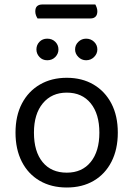

<svg xmlns="http://www.w3.org/2000/svg" viewBox="-20 -821 593 854"><path d="M383 -739H147Q143 -745 140 -753Q137 -761 137 -770Q137 -787 145.5 -794Q154 -801 167 -801H404Q407 -796 410 -787.5Q413 -779 413 -771Q413 -755 405 -747Q397 -739 383 -739ZM504 -231Q504 -157 476 -102Q448 -47 397 -17Q346 13 277 13Q208 13 156.5 -17Q105 -47 77 -102Q49 -157 49 -231Q49 -306 77.5 -360.5Q106 -415 157.5 -445Q209 -475 277 -475Q345 -475 396 -445Q447 -415 475.5 -360.5Q504 -306 504 -231ZM277 -409Q210 -409 170.5 -361.5Q131 -314 131 -231Q131 -147 169.5 -100Q208 -53 277 -53Q345 -53 383.5 -100.5Q422 -148 422 -231Q422 -314 383.5 -361.5Q345 -409 277 -409ZM240 -601Q240 -582 226 -567.5Q212 -553 190 -553Q169 -553 155.5 -567.5Q142 -582 142 -601Q142 -621 155.5 -635Q169 -649 190 -649Q212 -649 226 -635Q240 -621 240 -601ZM413 -601Q413 -582 398.5 -567.5Q384 -553 363 -553Q343 -553 328.5 -567.5Q314 -582 314 -601Q314 -621 328.5 -635Q343 -649 363 -649Q384 -649 398.5 -635Q413 -621 413 -601Z"/></svg>

Font: Baloo Bhaina 2
Style: Regular
Weight: 400
Designer: Yesha Goshar, Manish Minz, Shuchita Grover and Ek Type
Foundry: Ek Type
Version: Version 1.700